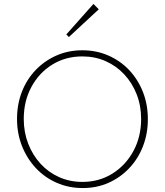

<svg xmlns="http://www.w3.org/2000/svg" viewBox="-20 -940 833 970"><path d="M398 10Q327 10 266.5 -16.5Q206 -43 161 -91Q116 -139 91 -202.5Q66 -266 66 -339Q66 -413 90.5 -476Q115 -539 160 -586Q205 -633 265 -659.5Q325 -686 396 -686Q467 -686 527.5 -659.5Q588 -633 632.5 -586Q677 -539 702 -475.5Q727 -412 727 -338Q727 -265 702.5 -201.5Q678 -138 633 -90.5Q588 -43 528.5 -16.5Q469 10 398 10ZM396 -21Q481 -21 548 -63Q615 -105 654 -177Q693 -249 693 -339Q693 -406 670.5 -463.5Q648 -521 608 -564Q568 -607 514 -631Q460 -655 396 -655Q311 -655 244 -613.5Q177 -572 138.5 -500.5Q100 -429 100 -339Q100 -272 122.5 -214Q145 -156 185 -112.5Q225 -69 279 -45Q333 -21 396 -21ZM328 -753 315 -766 452 -920 479 -893Z"/></svg>

Font: Outfit Thin
Style: Regular
Weight: 100
Designer: Rodrigo Fuenzalida
Foundry: fragTYPE
Version: Version 1.000